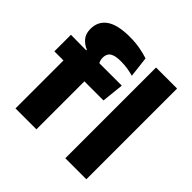

<svg xmlns="http://www.w3.org/2000/svg" viewBox="-174 -832 988 988"><g transform="rotate(45 320.0 -338.5)"><path d="M228.2 -676.7Q268.6 -676.7 303.3 -670.4Q338.1 -664 363.8 -655.1L377.1 -542.2Q356.8 -547.7 334.4 -551.5Q312.1 -555.3 285.6 -555.3Q253.9 -555.3 236.3 -548.7Q218.7 -542.2 211.9 -530.3Q205.1 -518.4 205.1 -502.1V-500.8Q205.1 -489 208.7 -479.4Q212.4 -469.8 217.5 -461.4L118.7 -458V-473.3Q92.6 -483.5 74.2 -505.1Q55.8 -526.7 55.8 -560.8V-563.3Q55.8 -616.9 97.7 -646.8Q139.7 -676.7 228.2 -676.7ZM224.8 0H72.6V-426.6H224.8ZM363.8 -349.2H6.4V-469.7L138.3 -468.5L196.4 -469.7H376.5ZM588.2 0H435.2V-660.3H588.2Z"/></g></svg>

Font: Anek Devanagari Medium
Style: Regular
Weight: 500
Designer: Kailash Malviya (Devanagari) & Yesha Goshar (Latin)
Foundry: Ek Type
Version: Version 1.003